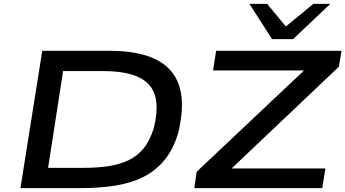

<svg xmlns="http://www.w3.org/2000/svg" viewBox="-20 -966 1774 986"><path d="M85 0 197 -705H544Q771 -705 859 -600.5Q947 -496 895 -283Q870 -198 823.5 -142.5Q777 -87 713.5 -56Q650 -25 570 -12.5Q490 0 397 0ZM227 -104H410Q478 -104 535.5 -112.5Q593 -121 639 -142.5Q685 -164 717.5 -204Q750 -244 770 -309Q808 -463 744.5 -532Q681 -601 511 -601H304ZM978 0 990 -84 1588 -648 1589 -604H1074L1090 -705H1734L1720 -623L1123 -57L1121 -101H1651L1635 0ZM1377 -765 1261 -946H1352L1448 -830L1589 -946H1676L1485 -765Z"/></svg>

Font: Nunito Sans 7pt Expanded SemiBold
Style: Italic
Weight: 600
Width: 7
Italic angle: -9°
Designer: Vernon Adams
Foundry: Vernon Adams
Version: Version 3.101;gftools[0.9.27]